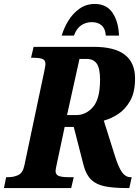

<svg xmlns="http://www.w3.org/2000/svg" viewBox="-41 -951 703 971"><path d="M-21 0 -10 -55H2Q28 -55 51 -65.5Q74 -76 82 -113L183 -591Q189 -622 189 -627Q189 -648 172 -653.5Q155 -659 128 -659H116L129 -714H435Q642 -714 642 -554Q642 -485 617.5 -441.5Q593 -398 557 -374.5Q521 -351 484 -341L539 -166Q558 -105 576 -80Q594 -55 619 -55H625L613 0H597Q534 0 490.5 -8.5Q447 -17 421 -41.5Q395 -66 382 -114L332 -309H286L248 -130Q240 -94 240 -87Q240 -66 258 -60.5Q276 -55 303 -55H332L319 0ZM344 -369Q394 -369 429.5 -410Q465 -451 465 -548Q465 -605 448.5 -629Q432 -653 397 -653H361L298 -369ZM271 -771Q282 -809 304.5 -846Q327 -883 361 -907Q395 -931 438 -931Q498 -931 528 -886.5Q558 -842 561 -771H494Q492 -806 473 -822.5Q454 -839 424 -839Q393 -839 369.5 -823Q346 -807 333 -771Z"/></svg>

Font: Noto Serif Condensed ExtraBold
Style: Italic
Weight: 800
Width: 3
Italic angle: -12°
Designer: Monotype Design Team
Foundry: Monotype Imaging Inc.
Version: Version 2.014; ttfautohint (v1.8.4.7-5d5b)